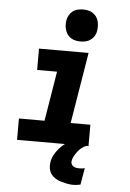

<svg xmlns="http://www.w3.org/2000/svg" viewBox="-63 -806 727 1076"><g transform="rotate(5 300.0 -268.0)"><path d="M457 0H55V-120H199L245 -400H133V-520H412L346 -120H457ZM361 -580Q347 -580 333 -583Q319 -586 307 -593.5Q295 -601 287.5 -611.5Q280 -622 275.5 -635.5Q271 -649 270.5 -663Q270 -677 272 -692Q275 -707 282.5 -720.5Q290 -734 302.5 -743.5Q315 -753 330.5 -756.5Q346 -760 361 -760Q375 -760 389 -757Q403 -754 414.5 -746.5Q426 -739 434 -728.5Q442 -718 446 -704.5Q450 -691 450.5 -677Q451 -663 449 -648Q447 -633 439 -619.5Q431 -606 418.5 -596.5Q406 -587 391 -583.5Q376 -580 361 -580ZM391 224Q373 224 355.5 220.5Q338 217 321 212Q304 207 289.5 198Q275 189 265.5 176Q256 163 252.5 145.5Q249 128 252 110Q255 88 266 67.5Q277 47 292.5 29.5Q308 12 326.5 -2Q345 -16 366 -25.5Q387 -35 409 -40Q431 -45 452 -45L445 0Q431 5 418.5 15Q406 25 397 37Q388 49 380 63Q372 77 370 91Q368 100 372 108.5Q376 117 383.5 121.5Q391 126 399.5 127.5Q408 129 418 129Q425 129 432.5 128Q440 127 447 125L431 219Q421 221 411 222.5Q401 224 391 224Z"/></g></svg>

Font: Iosevka Heavy Extended Oblique
Style: Regular
Weight: 900
Width: 7
Italic angle: -9°
Monospace: yes
Designer: Belleve Invis
Foundry: Belleve Invis
Version: Version 32.5.0; ttfautohint (v1.8.4)